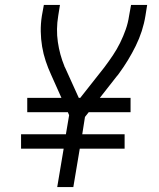

<svg xmlns="http://www.w3.org/2000/svg" viewBox="-20 -755 640 775"><path d="M211 0 237 -155H65V-213H246L259 -290L254 -302H90V-360H228L186 -454Q174 -480 164.5 -508.5Q155 -537 150 -567Q145 -597 144.5 -628Q144 -659 149 -691L157 -735H222L215 -691Q206 -637 213.5 -585.5Q221 -534 240 -488V-487Q241 -485 242.5 -482.5Q244 -480 245 -477L298 -360H304L401 -483Q419 -507 435.5 -531.5Q452 -556 465 -582.5Q478 -609 487.5 -636Q497 -663 501 -691L509 -735H574L567 -691Q557 -629 528 -570Q499 -511 460 -458Q458 -455 456 -452.5Q454 -450 452 -448L383 -360H507V-302H338L323 -283L312 -213H483V-155H302L276 0Z"/></svg>

Font: Iosevka Curly Light Extended
Style: Italic
Weight: 300
Width: 7
Italic angle: -9°
Monospace: yes
Designer: Belleve Invis
Foundry: Belleve Invis
Version: Version 11.1.0; ttfautohint (v1.8.3)